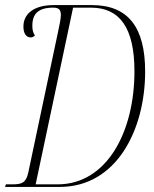

<svg xmlns="http://www.w3.org/2000/svg" viewBox="-21 -734 606 754"><path d="M-1 0H214C437 0 549 -225 549 -453C549 -626 483 -714 340 -714H190C107 -714 71 -676 71 -630C71 -602 82 -587 100 -587C106 -587 112 -590 116 -595C109 -605 106 -616 106 -633C106 -680 130 -704 188 -704C211 -704 218 -695 218 -675C218 -661 213 -637 208 -614L90 -56C81 -16 65 -10 27 -10H2ZM205 -10H119L266 -704H336C449 -704 507 -625 507 -454C507 -215 398 -10 205 -10Z"/></svg>

Font: Noto Serif Display ExtraCondensed ExtraLight
Style: Italic
Weight: 200
Width: 2
Italic angle: -12°
Designer: Monotype Design Team
Foundry: Monotype Imaging Inc.
Version: Version 2.009